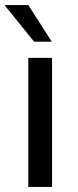

<svg xmlns="http://www.w3.org/2000/svg" viewBox="-29 -740 309 760"><path d="M176 -575H106L-9 -717L-8 -720H83ZM177 0H83V-511H177Z"/></svg>

Font: Chivo
Style: Regular
Weight: 400
Designer: Hector Gatti
Foundry: Omnibus-Type
Version: Version 1.003